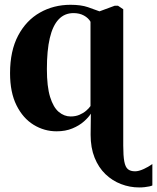

<svg xmlns="http://www.w3.org/2000/svg" viewBox="-20 -550 672 821"><path d="M575 251.5Q535 251.5 497.8 237.2Q460.5 223 431 194.8Q401.5 166.5 384.5 124.2Q367.5 82 367.5 26L368.5 -64Q359 -48.5 339 -30.8Q319 -13 289.5 -0.8Q260 11.5 222 11.5Q169 11.5 123.5 -16.5Q78 -44.5 50.5 -99.8Q23 -155 23 -237Q23 -332.5 57.5 -397.8Q92 -463 150.8 -496.2Q209.5 -529.5 281.5 -529.5Q326 -529.5 355.5 -519.5Q385 -509.5 405.5 -501.5L470.5 -525.5H484.5L507 -510.5V72.5Q507 116.5 511.5 140.5Q516 164.5 527 173.5Q538 182.5 557.5 182.5Q573 182.5 593.5 173.2Q614 164 631.5 151.5V243Q626.5 245.5 618 247.2Q609.5 249 599 250.2Q588.5 251.5 575 251.5ZM282 -52Q303 -52 319.5 -59Q336 -66 348 -76.2Q360 -86.5 367 -96.5V-457Q358 -473 339 -483.5Q320 -494 294.5 -494Q256 -494 230.8 -467.2Q205.5 -440.5 193 -387.5Q180.5 -334.5 180.5 -254.5Q180.5 -180 194.2 -135.5Q208 -91 231.2 -71.5Q254.5 -52 282 -52Z"/></svg>

Font: Merriweather 120pt
Style: Bold
Weight: 700
Designer: Eben Sorkin
Foundry: Eben Sorkin
Version: Version 2.100